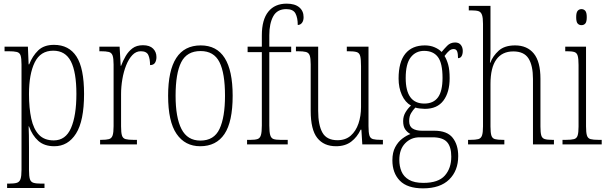

<svg xmlns="http://www.w3.org/2000/svg" viewBox="-20 -792 3328 1053"><path d="M19 239V215H30Q58 215 72.5 210.5Q87 206 92.5 190Q98 174 98 139V-438Q98 -472 93 -487.5Q88 -503 72.5 -507Q57 -511 25 -511H5V-536H133L137 -439H140Q158 -485 189.5 -515.5Q221 -546 276 -546Q358 -546 399.5 -482Q441 -418 441 -277Q441 -129 397 -59.5Q353 10 278 10Q223 10 190 -19.5Q157 -49 139 -99H137Q138 -81 138.5 -51Q139 -21 139 18V140Q139 175 144 190.5Q149 206 163.5 210.5Q178 215 205 215H224V239ZM275 -22Q340 -22 369.5 -90Q399 -158 399 -277Q399 -396 369 -455Q339 -514 272 -514Q202 -514 170.5 -450Q139 -386 139 -276Q139 -199 151.5 -141.5Q164 -84 193.5 -53Q223 -22 275 -22Z M529 0V-25H535Q563 -25 577.5 -29Q592 -33 597.5 -49Q603 -65 603 -100V-438Q603 -472 597.5 -487.5Q592 -503 577 -507Q562 -511 531 -511H525V-536H636L642 -431H644Q654 -458 669 -484Q684 -510 706.5 -527Q729 -544 764 -544Q801 -544 819.5 -525.5Q838 -507 838 -479Q838 -460 830 -447.5Q822 -435 803 -435Q803 -469 793.5 -490Q784 -511 752 -511Q726 -511 706 -490Q686 -469 672 -434Q658 -399 651 -357.5Q644 -316 644 -276V-99Q644 -64 649 -48.5Q654 -33 669 -29Q684 -25 712 -25H731V0Z M1078 10Q995 10 948.5 -57.5Q902 -125 902 -267Q902 -543 1081 -543Q1256 -543 1256 -267Q1256 -124 1211 -57Q1166 10 1078 10ZM1079 -21Q1154 -21 1184 -85Q1214 -149 1214 -267Q1214 -391 1183.5 -451.5Q1153 -512 1080 -512Q1005 -512 974 -451Q943 -390 943 -267Q943 -147 975.5 -84Q1008 -21 1079 -21Z M1335 0V-25H1355Q1379 -25 1392.5 -29.5Q1406 -34 1411 -51Q1416 -68 1416 -104V-506H1338V-536H1416V-598Q1416 -684 1451.5 -728Q1487 -772 1552 -772Q1597 -772 1621 -752Q1645 -732 1645 -698Q1645 -678 1636 -666.5Q1627 -655 1613 -655Q1613 -694 1600.5 -718Q1588 -742 1550 -742Q1500 -742 1478.5 -702.5Q1457 -663 1457 -599V-536H1577V-506H1457V-104Q1457 -68 1462 -51Q1467 -34 1480 -29.5Q1493 -25 1518 -25H1558V0Z M1823 10Q1756 10 1720 -35.5Q1684 -81 1684 -184V-439Q1684 -473 1678.5 -488Q1673 -503 1658 -507Q1643 -511 1612 -511H1603V-536H1725V-184Q1725 -106 1748.5 -64.5Q1772 -23 1831 -23Q1875 -23 1903.5 -48Q1932 -73 1946 -114.5Q1960 -156 1960 -205V-429Q1960 -467 1955.5 -484.5Q1951 -502 1936 -506.5Q1921 -511 1889 -511H1882V-536H2001V-101Q2001 -65 2006 -49Q2011 -33 2026 -29Q2041 -25 2070 -25H2080V0H1967L1962 -81H1958Q1939 -40 1906 -15Q1873 10 1823 10Z M2300 241Q2214 241 2173 199Q2132 157 2132 87Q2132 44 2147.5 15Q2163 -14 2186 -31.5Q2209 -49 2231 -57Q2215 -65 2203 -81.5Q2191 -98 2191 -128Q2191 -155 2204.5 -177Q2218 -199 2234 -213Q2202 -231 2184 -271Q2166 -311 2166 -361Q2166 -452 2203 -497.5Q2240 -543 2310 -543Q2340 -543 2364 -532.5Q2388 -522 2402 -507Q2415 -523 2432.5 -541Q2450 -559 2476 -559Q2497 -559 2507.5 -545.5Q2518 -532 2518 -513Q2518 -495 2511.5 -484Q2505 -473 2492 -473Q2492 -498 2487 -510.5Q2482 -523 2468 -523Q2455 -523 2444 -514Q2433 -505 2418 -485Q2430 -466 2438 -437.5Q2446 -409 2446 -363Q2446 -286 2412 -240.5Q2378 -195 2310 -195Q2299 -195 2282.5 -197Q2266 -199 2258 -202Q2245 -189 2234.5 -171.5Q2224 -154 2224 -128Q2224 -99 2243 -87Q2262 -75 2295 -75H2362Q2432 -75 2462.5 -36.5Q2493 2 2493 64Q2493 144 2443.5 192.5Q2394 241 2300 241ZM2307 -224Q2357 -224 2382 -258Q2407 -292 2407 -365Q2407 -446 2381.5 -479.5Q2356 -513 2306 -513Q2260 -513 2232.5 -477.5Q2205 -442 2205 -364Q2205 -224 2307 -224ZM2302 211Q2384 211 2419.5 171Q2455 131 2455 67Q2455 13 2431.5 -13Q2408 -39 2352 -39H2281Q2234 -39 2202 -6Q2170 27 2170 85Q2170 120 2182 148.5Q2194 177 2223 194Q2252 211 2302 211Z M2547 0V-25H2559Q2588 -25 2603 -29Q2618 -33 2623.5 -49Q2629 -65 2629 -99V-661Q2629 -694 2623.5 -710Q2618 -726 2605 -730.5Q2592 -735 2567 -735H2551V-760H2670V-500Q2670 -487 2669 -472.5Q2668 -458 2667 -448H2669Q2683 -485 2715 -514Q2747 -543 2805 -543Q2871 -543 2907.5 -498.5Q2944 -454 2944 -360V-98Q2944 -65 2948.5 -49.5Q2953 -34 2967 -29.5Q2981 -25 3009 -25H3018V0H2903V-359Q2903 -433 2878.5 -471.5Q2854 -510 2795 -510Q2734 -510 2702 -465.5Q2670 -421 2670 -331V-98Q2670 -64 2675 -48.5Q2680 -33 2694.5 -29Q2709 -25 2739 -25H2746V0Z M3169 -654Q3156 -654 3148 -663Q3140 -672 3140 -698Q3140 -723 3148 -732.5Q3156 -742 3169 -742Q3182 -742 3190 -732.5Q3198 -723 3198 -698Q3198 -672 3190 -663Q3182 -654 3169 -654ZM3065 0V-25H3084Q3113 -25 3128 -29Q3143 -33 3148 -49Q3153 -65 3153 -98V-435Q3153 -469 3148.5 -485.5Q3144 -502 3130.5 -506.5Q3117 -511 3090 -511H3080V-536H3194V-99Q3194 -65 3199 -49Q3204 -33 3219 -29Q3234 -25 3263 -25H3280V0Z"/></svg>

Font: Noto Serif Bengali Condensed ExtraLight
Style: Regular
Weight: 200
Width: 3
Designer: Juan Bruce, Universal Thirst, Indian Type Foundry and the Monotype Design Team.
Foundry: Monotype Imaging Inc.
Version: Version 2.003; ttfautohint (v1.8.4.7-5d5b)